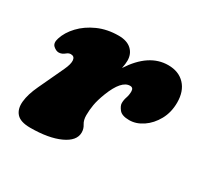

<svg xmlns="http://www.w3.org/2000/svg" viewBox="-114 -624 800 774"><g transform="rotate(30 286.0 -237.0)"><path d="M56.5 -307Q44 -307 31.2 -318.5Q18.5 -330 26.5 -354.5Q37 -388 65.5 -418.2Q94 -448.5 137 -467.8Q180 -487 233 -487Q271.5 -487 292.5 -467.8Q313.5 -448.5 313.5 -417Q313.5 -402 309 -380.5Q376 -484 465.5 -484Q514.5 -484 543 -453.8Q571.5 -423.5 571.5 -371Q571.5 -325.5 551.8 -289.8Q532 -254 501.5 -233.5Q471 -213 439 -213Q404.5 -213 391.8 -229.2Q379 -245.5 379 -258Q379 -272.5 384 -286.8Q389 -301 389 -317.5Q389 -335 373.5 -335Q333.5 -335 301.5 -253Q288 -218 283.8 -193Q279.5 -168 279.5 -144Q279.5 -121 289 -106.2Q298.5 -91.5 298.5 -74Q298.5 -35 246.2 -11Q194 13 108.5 13Q63 13 44.8 -7.5Q26.5 -28 30 -63.5Q33.5 -99 54.5 -143.5L109.5 -261Q124 -292 122 -309Q120 -326 103 -326Q93.5 -326 85 -319Q71 -307 56.5 -307Z"/></g></svg>

Font: Fraunces 9pt S100 Black
Style: Italic
Weight: 900
Italic angle: -16°
Version: Version 1.000; ttfautohint (v1.8.3)